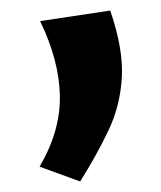

<svg xmlns="http://www.w3.org/2000/svg" viewBox="-20 -160 306 364"><path d="M132 184 55 156Q95 88 93.5 21Q92 -46 56 -120L189 -140Q214 -67 211 -13.5Q208 40 186 86.5Q164 133 132 184Z"/></svg>

Font: Marhey
Style: Regular
Weight: 400
Designer: Nur Syamsi & Bustanul Arifin
Foundry: Namelatype
Version: Version 1.000; ttfautohint (v1.8.4.7-5d5b)